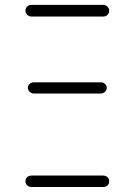

<svg xmlns="http://www.w3.org/2000/svg" viewBox="-20 -750 540 770"><path d="M106.4 0Q96.7 0 89.4 -6.3Q82 -12.7 82 -22.9Q82 -33.2 88.9 -39.6Q95.7 -45.9 106.4 -45.9H393.6Q403.3 -45.9 410.6 -39.6Q418 -33.2 418 -22.9Q418 -12.7 411.1 -6.3Q404.3 0 393.6 0ZM115.2 -419.9H384.8Q393.6 -419.9 400.9 -413.6Q408.2 -407.2 408.2 -397.9Q408.2 -388.7 400.9 -381.8Q393.6 -375 384.8 -375H115.2Q106.4 -375 99.1 -381.8Q91.8 -388.7 91.8 -397.9Q91.8 -407.2 99.1 -413.6Q106.4 -419.9 115.2 -419.9ZM106.4 -683.6Q96.7 -683.6 89.4 -690.4Q82 -697.3 82 -707Q82 -716.8 88.9 -723.6Q95.7 -730.5 106.4 -730.5H393.6Q403.3 -730.5 410.6 -723.6Q418 -716.8 418 -707Q418 -697.3 411.1 -690.4Q404.3 -683.6 393.6 -683.6Z"/></svg>

Font: Rounded Mgen+ 1m light
Style: Regular
Weight: 200
Designer: [Source Han Sans]
Ryoko NISHIZUKA  (kana & ideographs); Paul D. Hunt (Latin, Greek & Cyrillic); Wenlong ZHANG  (bopomofo
Version: Version 1.059.20150602